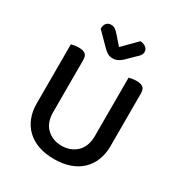

<svg xmlns="http://www.w3.org/2000/svg" viewBox="-193 -958 1039 1106"><g transform="rotate(30 326.5 -404.5)"><path d="M572 -213Q572 -162 555.5 -120Q539 -78 507.5 -48Q476 -18 430.5 -2Q385 14 326 14Q268 14 222.5 -2Q177 -18 145.5 -48Q114 -78 97.5 -120Q81 -162 81 -213V-607Q88 -609 102 -611.5Q116 -614 131 -614Q160 -614 174 -603Q188 -592 188 -564V-219Q188 -148 227.5 -111Q267 -74 326 -74Q356 -74 381 -83.5Q406 -93 425 -111Q444 -129 454.5 -156Q465 -183 465 -219V-607Q472 -609 486 -611.5Q500 -614 515 -614Q544 -614 558 -603Q572 -592 572 -564ZM419 -823Q441 -822 456 -810.5Q471 -799 471 -782Q471 -767 463 -756.5Q455 -746 439 -732L388 -682Q371 -668 358.5 -662.5Q346 -657 329 -657Q310 -657 296 -665Q282 -673 268 -687L185 -771Q185 -795 196 -808Q207 -821 227 -821Q241 -821 253 -813.5Q265 -806 282 -786L329 -732Z"/></g></svg>

Font: Baloo Bhaina 2 Medium
Style: Regular
Weight: 500
Designer: Yesha Goshar, Manish Minz, Shuchita Grover and Ek Type
Foundry: Ek Type
Version: Version 1.640;hotconv 1.0.111;makeotfexe 2.5.65597; ttfautoh